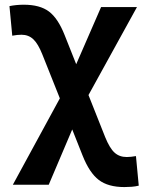

<svg xmlns="http://www.w3.org/2000/svg" viewBox="-20 -547 626 802"><path d="M499.5 234.4Q431.6 234.4 392.6 204.6Q353.5 174.8 324.7 102.1L281.7 -6.3L183.6 224.6H33.7L230 -136.2L157.2 -318.8Q139.2 -364.3 119.1 -383.1Q99.1 -401.9 69.8 -401.9Q52.7 -401.9 31.2 -397.9L19.5 -521.5Q48.3 -527.3 79.6 -527.3Q146.5 -527.3 184.3 -499Q222.2 -470.7 250 -400.4L298.3 -278.8L402.3 -517.6H552.2L349.6 -149.9L419.4 25.9Q438 71.8 458.3 90.3Q478.5 108.9 509.3 108.9Q516.1 108.9 527.3 107.9Q538.6 106.9 547.9 105L559.6 228.5Q545.9 231.9 530 233.2Q514.2 234.4 499.5 234.4Z"/></svg>

Font: Cascadia Code PL
Style: Bold
Weight: 700
Monospace: yes
Designer: Aaron Bell
Foundry: Saja Typeworks
Version: Version 2404.023; ttfautohint (v1.8.4)